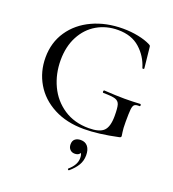

<svg xmlns="http://www.w3.org/2000/svg" viewBox="-160 -757 1039 1154"><g transform="rotate(20 359.5 -180.0)"><path d="M49 -314Q49 -410 98.5 -483Q148 -556 234.5 -596Q321 -636 429 -636Q480 -636 527 -626.5Q574 -617 605 -601Q613 -597 614.5 -594Q616 -591 617 -578L630 -454Q630 -451 624.5 -450Q619 -449 618 -453Q597 -523 543.5 -570.5Q490 -618 404 -618Q329 -618 269 -583Q209 -548 174.5 -482.5Q140 -417 140 -330Q140 -242 175 -167.5Q210 -93 277.5 -48Q345 -3 438 -3Q506 -3 533 -29.5Q560 -56 560 -125Q560 -177 553.5 -197.5Q547 -218 525.5 -225Q504 -232 450 -232Q444 -232 444 -240Q444 -243 445.5 -245.5Q447 -248 449 -248Q529 -243 579 -243Q628 -243 680 -246Q682 -246 683.5 -243.5Q685 -241 685 -239Q685 -232 680 -232Q657 -233 648 -225.5Q639 -218 636.5 -195Q634 -172 634 -115Q634 -70 637.5 -51Q641 -32 641 -27Q641 -21 639 -19Q637 -17 630 -15Q504 12 412 12Q301 12 218.5 -31.5Q136 -75 92.5 -149.5Q49 -224 49 -314ZM412 276Q408 276 406 272.5Q404 269 406 267Q452 228 452 184Q452 163 445.5 154Q439 145 427 142L448 132Q449 151 439.5 160.5Q430 170 411 170Q392 170 380.5 157.5Q369 145 369 125Q369 102 383 91Q397 80 419 80Q448 80 464 100Q480 120 480 156Q480 191 463 219.5Q446 248 414 275Z"/></g></svg>

Font: Cormorant Garamond Medium
Style: Regular
Weight: 500
Designer: Christian Thalmann (Catharsis Fonts)
Foundry: Catharsis Fonts
Version: Version 4.000